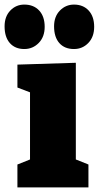

<svg xmlns="http://www.w3.org/2000/svg" viewBox="-55 -818 431 838"><path d="M51 -604Q11 -604 -12 -630Q-35 -656 -35 -703Q-35 -746 -10 -772Q15 -798 51 -798Q92 -798 116 -772Q140 -746 140 -701Q140 -657 114 -630.5Q88 -604 51 -604ZM181 -703Q181 -746 206.5 -772Q232 -798 268 -798Q308 -798 332 -772Q356 -746 356 -701Q356 -657 330.5 -630.5Q305 -604 268 -604Q227 -604 204 -630Q181 -656 181 -703ZM21 -536 276 -544V-122L331 -100V0H21V-100L76 -122V-415L21 -436Z"/></svg>

Font: Bitter Pro Black
Style: Regular
Weight: 900
Designer: Sol Matas, and Bitter project Authors
Foundry: Sol Matas
Version: Version 1.010